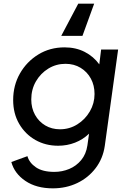

<svg xmlns="http://www.w3.org/2000/svg" viewBox="-20 -810 700 1050"><path d="M269 220Q179 220 119 179.5Q59 139 42 76L130 44Q140 80 176.5 105Q213 130 277 130Q320 130 358.5 114Q397 98 424 65.5Q451 33 458 -15L467 -79Q434 -47 390.5 -30Q347 -13 298 -13Q229 -13 173.5 -44.5Q118 -76 85 -132.5Q52 -189 52 -263Q52 -343 89 -408Q126 -473 189.5 -512Q253 -551 333 -551Q395 -551 443.5 -526Q492 -501 523 -458L533 -539H626L553 -12Q543 57 503 109.5Q463 162 402.5 191Q342 220 269 220ZM308 -103Q360 -103 403 -130Q446 -157 471.5 -201Q497 -245 497 -296Q497 -343 477 -380Q457 -417 421 -439Q385 -461 338 -461Q287 -461 244.5 -435Q202 -409 176.5 -365Q151 -321 151 -266Q151 -219 171.5 -182Q192 -145 227.5 -124Q263 -103 308 -103ZM315 -614 408 -790H495L431 -614Z"/></svg>

Font: Plus Jakarta Sans Medium
Style: Italic
Weight: 500
Italic angle: -8°
Designer: Gumpita Rahayu
Foundry: Tokotype
Version: Version 2.071; ttfautohint (v1.8.4.7-5d5b);gftools[0.9.29]